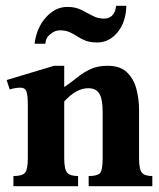

<svg xmlns="http://www.w3.org/2000/svg" viewBox="-20 -644 550 664"><path d="M506.8 0H286.6V-35.2Q314.9 -35.2 325 -44.4Q335 -53.7 335 -97.2V-256.8Q335 -300.8 323.7 -319.8Q312.5 -338.9 284.7 -338.9Q244.1 -338.9 202.1 -293V-97.2Q202.1 -59.1 212.2 -47.1Q222.2 -35.2 250 -35.2V0H26.4V-35.2Q57.6 -35.2 66.9 -46.9Q76.2 -58.6 76.2 -97.2V-281.2Q76.2 -316.4 71 -328.6Q65.9 -340.8 51.8 -340.8Q31.7 -340.8 13.7 -334.5L2.9 -367.2L167 -416.5H202.1V-342.8Q227.5 -360.4 248.8 -377.4Q270 -394.5 294.2 -405.5Q318.4 -416.5 352.1 -416.5Q396 -416.5 419.4 -393.6Q442.9 -370.6 451.9 -335.7Q460.9 -300.8 460.9 -264.2V-97.2Q460.9 -58.6 470.7 -46.9Q480.5 -35.2 506.8 -35.2ZM417 -624Q415.5 -567.4 386.5 -532.2Q357.4 -497.1 316.4 -497.1Q292 -497.1 275.9 -503.4Q259.8 -509.8 247.3 -518.1Q234.9 -526.4 220.9 -532.7Q207 -539.1 186.5 -539.1Q169.9 -539.1 153.6 -525.6Q137.2 -512.2 137.2 -492.7H99.6Q106.4 -547.9 138.9 -584Q171.4 -620.1 212.9 -620.1Q240.2 -620.1 260.5 -610.1Q280.8 -600.1 299.6 -589.8Q318.4 -579.6 339.8 -579.6Q356 -579.6 367.2 -589.6Q378.4 -599.6 381.8 -624Z"/></svg>

Font: Scheherazade New
Style: Bold
Weight: 700
Designer: SIL International
Foundry: SIL International
Version: Version 4.000